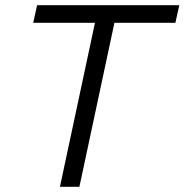

<svg xmlns="http://www.w3.org/2000/svg" viewBox="-20 -720 711 740"><path d="M211 0 346 -632H108L123 -700H671L656 -632H421L286 0Z"/></svg>

Font: Red Hat Text
Style: Italic
Weight: 300
Italic angle: -12°
Designer: Pentagram, MCKL
Foundry: Pentagram, MCKL
Version: Version 1.023